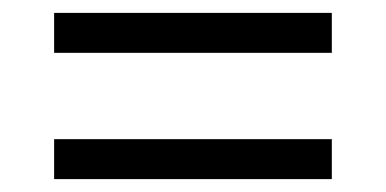

<svg xmlns="http://www.w3.org/2000/svg" viewBox="-20 -506 599 298"><path d="M64 -424V-486H495V-424ZM64 -228V-290H495V-228Z"/></svg>

Font: Noto Serif Hentaigana Medium
Style: Regular
Weight: 500
Designer: Kazuhiro Yamada
Foundry: nipponia
Version: Version 1.000; ttfautohint (v1.8.4.7-5d5b)